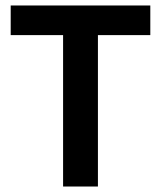

<svg xmlns="http://www.w3.org/2000/svg" viewBox="-20 -680 587 700"><path d="M210 0V-660H337V0ZM19 -552V-660H528V-552Z"/></svg>

Font: Bricolage Grotesque 36pt SemiBold
Style: Regular
Weight: 600
Designer: Mathieu Triay
Foundry: Atelier Triay
Version: Version 1.001;gftools[0.9.33.dev8+g029e19f]